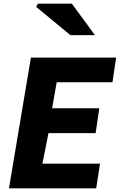

<svg xmlns="http://www.w3.org/2000/svg" viewBox="-20 -1030 655 1050"><path d="M149 -715H615L595 -580H290L265 -438H523L503 -302H245L212 -135H527L506 0H29ZM178 -992 187 -1010H373L499 -838H365Z"/></svg>

Font: Nebula Sans Bold
Style: Regular
Weight: 700
Italic angle: -9°
Designer: Paul D. Hunt for Adobe (as Source Sans)
Foundry: Nebula Entertainment & Broadcasting LLC
Version: Version 1.010